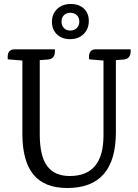

<svg xmlns="http://www.w3.org/2000/svg" viewBox="-20 -926 693 961"><path d="M364.5 -850Q352 -862 332 -862Q312 -862 300 -850Q288 -838 288 -818Q288 -798 300 -785.5Q312 -773 332 -773Q352 -773 364.5 -785.5Q377 -798 377 -818Q377 -838 364.5 -850ZM266 -881Q292 -906 334 -906Q376 -906 400.5 -882.5Q425 -859 424.5 -819.5Q424 -780 398 -755Q372 -730 331 -730Q290 -730 265 -754Q240 -778 240 -817Q240 -856 266 -881ZM458 -679H634V-670Q634 -631 599 -628L560 -625V-264Q560 15 317 15Q202 15 147 -52.5Q92 -120 92 -256V-623L19 -629Q14 -679 52 -679H255V-670Q255 -631 220 -628L179 -625V-254Q179 -145 216 -95Q253 -45 329 -45Q498 -45 498 -248V-623L426 -629Q421 -679 458 -679Z"/></svg>

Font: Karma Medium
Style: Regular
Weight: 500
Designer: Joana Correia
Foundry: Indian Type Foundry
Version: Version 1.202;PS 1.0;hotconv 1.0.78;makeotf.lib2.5.61930; tt